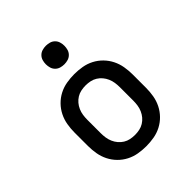

<svg xmlns="http://www.w3.org/2000/svg" viewBox="-205 -870 1009 1009"><g transform="rotate(-45 300.0 -365.5)"><path d="M300 8Q271 8 242 3Q213 -2 187 -15.5Q161 -29 140.5 -50Q120 -71 107 -97Q94 -123 89 -152Q84 -181 84 -210V-310Q84 -339 89 -368Q94 -397 107 -423Q120 -449 140.5 -470Q161 -491 187 -504.5Q213 -518 242 -523Q271 -528 300 -528Q329 -528 358 -523Q387 -518 413 -504.5Q439 -491 459.5 -470Q480 -449 493 -423Q506 -397 511 -368Q516 -339 516 -310V-210Q516 -181 511 -152Q506 -123 493 -97Q480 -71 459.5 -50Q439 -29 413 -15.5Q387 -2 358 3Q329 8 300 8ZM300 -76Q317 -76 334 -79.5Q351 -83 365.5 -92Q380 -101 391 -114Q402 -127 409 -143Q416 -159 418.5 -176Q421 -193 421 -210V-310Q421 -327 418.5 -344Q416 -361 409 -377Q402 -393 391 -406Q380 -419 365.5 -428Q351 -437 334 -440.5Q317 -444 300 -444Q283 -444 266 -440.5Q249 -437 234.5 -428Q220 -419 209 -406Q198 -393 191 -377Q184 -361 181.5 -344Q179 -327 179 -310V-210Q179 -193 181.5 -176Q184 -159 191 -143Q198 -127 209 -114Q220 -101 234.5 -92Q249 -83 266 -79.5Q283 -76 300 -76ZM300 -601Q286 -601 272.5 -605Q259 -609 249 -619Q239 -629 235 -642.5Q231 -656 231 -670Q231 -684 235 -697.5Q239 -711 249 -721Q259 -731 272.5 -735Q286 -739 300 -739Q314 -739 327.5 -735Q341 -731 351 -721Q361 -711 365 -697.5Q369 -684 369 -670Q369 -656 365 -642.5Q361 -629 351 -619Q341 -609 327.5 -605Q314 -601 300 -601Z"/></g></svg>

Font: Iosevka Etoile Medium
Style: Regular
Weight: 500
Designer: Belleve Invis
Foundry: Belleve Invis
Version: Version 22.1.2; ttfautohint (v1.8.4)